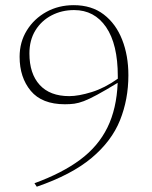

<svg xmlns="http://www.w3.org/2000/svg" viewBox="-20 -700 590 744"><path d="M122.5 23.5 113.5 10Q220.5 -29 290.5 -81Q360.5 -133 396.2 -205.8Q432 -278.5 436 -379Q387.5 -349.5 356.5 -332.8Q325.5 -316 305 -308.2Q284.5 -300.5 268 -298.2Q251.5 -296 231.5 -296Q142.5 -296 99.2 -348Q56 -400 56 -480Q56 -537 84 -582.2Q112 -627.5 159.5 -653.8Q207 -680 265.5 -680Q335 -680 382 -644Q429 -608 453.2 -546.5Q477.5 -485 477.5 -408.5Q477.5 -315 445 -234Q412.5 -153 335 -88Q257.5 -23 122.5 23.5ZM94 -493Q94 -414.5 133.8 -371Q173.5 -327.5 248.5 -327.5Q284.5 -327.5 335.2 -343.2Q386 -359 436.5 -395Q436.5 -400 436.5 -404.5Q436.5 -528.5 391.2 -594.8Q346 -661 267 -661Q219.5 -661 180 -640.5Q140.5 -620 117.2 -582.2Q94 -544.5 94 -493Z"/></svg>

Font: Newsreader 16pt ExtraLight
Style: Regular
Weight: 275
Designer: Hugues Gentile
Foundry: Production Type
Version: Version 1.003; ttfautohint (v1.8.3)